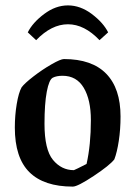

<svg xmlns="http://www.w3.org/2000/svg" viewBox="-20 -682 502 712"><path d="M35 -209Q35 -254 42 -296Q49 -338 60 -358Q71 -373 104 -398.5Q137 -424 171 -443.5Q205 -463 217 -463Q321 -463 374 -408.5Q427 -354 427 -250Q427 -202 420.5 -159.5Q414 -117 404 -91Q387 -69 327.5 -29.5Q268 10 250 10Q143 10 89 -43.5Q35 -97 35 -209ZM301 -74Q317 -145 317 -237Q317 -312 290.5 -356.5Q264 -401 212 -401Q190 -401 176 -394Q162 -387 153.5 -342Q145 -297 145 -223Q145 -127 176.5 -89Q208 -51 254 -51Q260 -53 301 -74ZM83 -562Q101 -598 143.5 -630Q186 -662 232 -662Q278 -662 320.5 -630Q363 -598 381 -562L349 -533Q293 -592 232 -592Q171 -592 114 -533Z"/></svg>

Font: Grenze Medium
Style: Regular
Weight: 500
Designer: Renata Polastri
Foundry: Omnibus-Type
Version: Version 1.002; ttfautohint (v1.8)